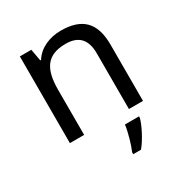

<svg xmlns="http://www.w3.org/2000/svg" viewBox="-178 -676 973 1028"><g transform="rotate(-30 309.0 -162.5)"><path d="M85 0H173V-278C173 -403 211 -472 330 -472C412 -472 450 -429 450 -343V0H537V-349C537 -487 471 -546 343 -546C275 -546 209 -519 174 -463H169L156 -536H85ZM477 70V61H390C385 104 364 176 349 209V221H397C433 178 468 106 477 70Z"/></g></svg>

Font: Noto Sans Math
Style: Regular
Weight: 400
Designer: Monotype Design Team, Delve Withrington, Jeff Kellem
Foundry: Monotype Imaging Inc., Delve Fonts LLC
Version: Version 3.000